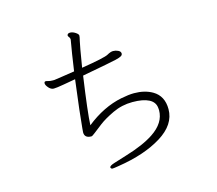

<svg xmlns="http://www.w3.org/2000/svg" viewBox="-111 -903 1222 1082"><g transform="rotate(-15 500.0 -362.0)"><path d="M349 -167Q309 -167 309 -201L311 -225Q317 -299 343 -502Q299 -495 275 -490Q230 -482 214 -482Q198 -482 184.5 -497.5Q171 -513 171 -523.5Q171 -534 180 -534Q185 -534 195 -531Q205 -528 220 -528H229Q240 -530 273.5 -534.5Q307 -539 349 -546Q364 -652 377 -724V-726Q377 -734 371.5 -740Q366 -746 366 -752Q369 -763 383.5 -763Q398 -763 414 -752.5Q430 -742 430 -733.5Q430 -725 424.5 -704Q419 -683 398 -554Q534 -576 555 -588Q576 -600 590.5 -600Q605 -600 619 -593.5Q633 -587 634 -576V-574Q634 -566 626 -560.5Q618 -555 591.5 -548.5Q565 -542 392 -510Q362 -302 359 -229Q459 -309 567 -331Q612 -340 643 -340Q705 -340 750 -314Q808 -280 808 -203Q808 -113 708.5 -51.5Q609 10 454 34Q425 39 417 39Q409 39 406 30Q406 20 435.5 11Q465 2 509 -12Q615 -44 675 -84Q755 -137 755 -211L754 -224Q751 -259 717 -276.5Q683 -294 621.5 -294Q560 -294 506 -268.5Q452 -243 420 -218.5Q388 -194 371 -180.5Q354 -167 349 -167Z"/></g></svg>

Font: ToneOZ-Pinyin-WenKai-Light
Style: Light
Weight: 300
Designer: Fontworks Inc.
Foundry: ToneOZ
Version: Version 0.240331